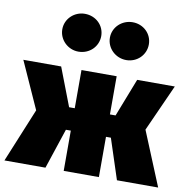

<svg xmlns="http://www.w3.org/2000/svg" viewBox="-100 -917 995 1005"><g transform="rotate(10 397.5 -414.5)"><path d="M271 -829C215 -829 168 -785 168 -729C168 -673 215 -628 271 -628C330 -628 375 -673 375 -729C375 -785 330 -829 271 -829ZM525 -829C468 -829 421 -785 421 -729C421 -673 468 -628 525 -628C583 -628 628 -673 628 -729C628 -785 583 -829 525 -829ZM800 -536H600L521 -333H491V-536H304V-333H274L196 -536H-5L107 -287L-11 0H207L278 -214H304V0H491V-214H517L587 0H806L688 -287Z"/></g></svg>

Font: Fira Sans Ultra
Style: Regular
Weight: 950
Designer: Carrois Corporate & Edenspiekermann AG
Foundry: Carrois Corporate GbR & Edenspiekermann AG
Version: Version 4.203;PS 004.203;hotconv 1.0.88;makeotf.lib2.5.64775